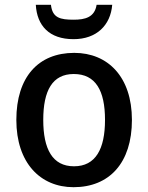

<svg xmlns="http://www.w3.org/2000/svg" viewBox="-20 -769 616 799"><path d="M447 -749H382C374 -697 334 -687 287 -687C231 -687 198 -694 192 -749H129C134 -662 185 -606 286 -606C382 -606 440 -664 447 -749ZM529 -270C529 -449 429 -549 289 -549C140 -549 48 -449 48 -270C48 -91 148 10 286 10C435 10 529 -91 529 -270ZM160 -270C160 -392 198 -461 287 -461C378 -461 417 -392 417 -270C417 -149 378 -77 288 -77C198 -77 160 -149 160 -270Z"/></svg>

Font: Noto Sans Thai Medium
Style: Regular
Weight: 500
Designer: Monotype Design Team
Foundry: Monotype Imaging Inc.
Version: Version 1.901